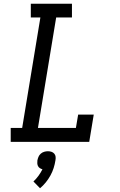

<svg xmlns="http://www.w3.org/2000/svg" viewBox="-20 -755 640 1022"><path d="M37 0V-74H98L195 -662H144V-735H363V-662H279L182 -74H384L396 -145H479L455 0ZM193 247 158 211Q173 197 185 180.5Q197 164 206 146Q198 144 191.5 139.5Q185 135 182 128.5Q179 122 178.5 114.5Q178 107 179 99Q181 89 185 79.5Q189 70 197 63Q205 56 215 53Q225 50 235 50Q245 50 254 53Q263 56 269 63Q275 70 276 79.5Q277 89 275 99Q272 119 265.5 139.5Q259 160 248.5 179Q238 198 224 215.5Q210 233 193 247Z"/></svg>

Font: Iosevka Plex Etoile
Style: Italic
Weight: 400
Italic angle: -9°
Designer: Belleve Invis
Foundry: Belleve Invis
Version: Version 25.1.1; ttfautohint (v1.8.4)